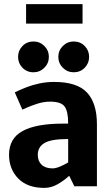

<svg xmlns="http://www.w3.org/2000/svg" viewBox="-20 -907 541 935"><path d="M164 -153Q164 -122 183 -104.5Q202 -87 236 -87Q251 -87 271.5 -95.5Q292 -104 312 -116V-230Q229 -230 196.5 -210.5Q164 -191 164 -153ZM196 8Q113 8 68.5 -38Q24 -84 24 -153Q24 -233 90 -269Q156 -305 287 -305H312Q312 -365 294.5 -388.5Q277 -412 224 -412Q193 -412 162 -402Q131 -392 110 -382.5Q89 -373 89 -373L52 -457Q52 -457 67.5 -464.5Q83 -472 110 -482.5Q137 -493 171.5 -500.5Q206 -508 244 -508Q355 -508 403.5 -456.5Q452 -405 452 -302V0H342L317 -51Q291 -27 260 -9.5Q229 8 196 8ZM143 -555Q111 -555 89.5 -577Q68 -599 68 -630Q68 -661 89.5 -683Q111 -705 143 -705Q174 -705 196 -683Q218 -661 218 -630Q218 -599 196 -577Q174 -555 143 -555ZM339 -555Q308 -555 286 -577Q264 -599 264 -630Q264 -661 286 -683Q308 -705 339 -705Q371 -705 392.5 -683Q414 -661 414 -630Q414 -599 392.5 -577Q371 -555 339 -555ZM107 -887H382V-792H107Z"/></svg>

Font: Epunda Sans
Style: Bold
Weight: 700
Designer: Simon Atzbach
Foundry: typofactur
Version: Version 2.204; ttfautohint (v1.8.4.7-5d5b)